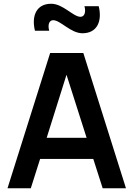

<svg xmlns="http://www.w3.org/2000/svg" viewBox="-20 -1002 710 1022"><path d="M419 -825C497 -825 525 -889 505.5 -969H429.5C438.5 -937 429.5 -912.5 408.5 -912.5C369.5 -912.5 315.5 -982 252.5 -982C174.5 -982 146.5 -918.5 166 -838.5H242C233 -869.5 241.5 -894.5 263 -894.5C302 -894.5 356 -825 419 -825ZM20 0H144L193.5 -156H476.5L526.5 0H650.5L423.5 -720H247ZM334 -604 441 -268.5H228.5Z"/></svg>

Font: Hauora
Style: Bold
Weight: 700
Designer: Wayne Shih
Foundry: WCYS
Version: Version 1.001;hotconv 1.0.109;makeotfexe 2.5.65596